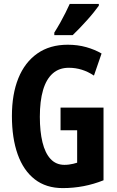

<svg xmlns="http://www.w3.org/2000/svg" viewBox="-20 -953 599 983"><path d="M290 -402H510V-30Q460 -10 408 0Q356 10 301 10Q216 10 158 -35Q100 -80 70.5 -163Q41 -246 41 -359Q41 -471 74 -552.5Q107 -634 171 -679Q235 -724 327 -724Q378 -724 422 -711.5Q466 -699 500 -679L461 -566Q431 -586 399 -596Q367 -606 332 -606Q283 -606 250 -577Q217 -548 200.5 -492Q184 -436 184 -355Q184 -280 197.5 -224.5Q211 -169 239 -139Q267 -109 310 -109Q322 -109 333 -110.5Q344 -112 355 -114.5Q366 -117 375 -120V-286H290ZM486 -924Q476 -910 460.5 -890.5Q445 -871 426 -850Q407 -829 388 -809Q369 -789 352 -773H258V-786Q275 -813 289 -838Q303 -863 315 -887Q327 -911 337 -933H486Z"/></svg>

Font: Noto Sans Display ExtraCondensed
Style: Bold
Weight: 700
Width: 2
Designer: Monotype Design Team
Foundry: Monotype Imaging Inc.
Version: Version 2.003